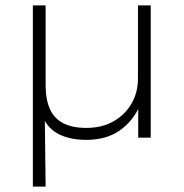

<svg xmlns="http://www.w3.org/2000/svg" viewBox="-20 -507 677 707"><path d="M101 180V-487H148V-193Q148 -140 164 -105Q180 -70 213.5 -53Q247 -36 297 -36Q355 -36 397.5 -60Q440 -84 464 -125Q488 -166 488 -218V-487H535V0H489V-118H495Q469 -60 420 -26Q371 8 298 8Q240 8 199.5 -11.5Q159 -31 139 -73H145L148 180Z"/></svg>

Font: Nunito Sans 10pt SemiExpanded ExtraLight
Style: Regular
Weight: 250
Width: 6
Designer: Vernon Adams
Foundry: Vernon Adams
Version: Version 3.101;gftools[0.9.27]